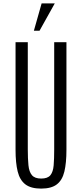

<svg xmlns="http://www.w3.org/2000/svg" viewBox="-20 -1110 487 1140"><path d="M224.1 9.8Q163.6 9.8 130.6 -15.4Q97.7 -40.5 85 -91.6Q72.3 -142.6 72.3 -220.7V-859.4H145V-223.1Q145 -167.5 148.9 -128.7Q152.8 -89.8 169.7 -69.8Q186.5 -49.8 224.6 -49.8Q263.2 -49.8 279.3 -69.8Q295.4 -89.8 298.6 -128.4Q301.8 -167 301.8 -222.7V-859.4H374.5V-220.7Q374.5 -142.6 362.3 -91.6Q350.1 -40.5 317.6 -15.4Q285.2 9.8 224.1 9.8ZM181.2 -927.7 227.1 -1089.8H305.2L214.8 -927.7Z"/></svg>

Font: Antonio Thin
Style: Regular
Weight: 250
Designer: Vernon Adams
Foundry: Vernon Adams
Version: Version 1.002